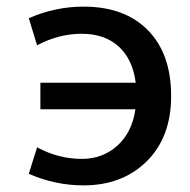

<svg xmlns="http://www.w3.org/2000/svg" viewBox="-20 -550 574 580"><path d="M102 -220V-300H390Q381 -371 338.5 -409.5Q296 -448 227 -448Q157 -448 92 -413L67 -495Q147 -530 232 -530Q357 -530 427 -458.5Q497 -387 497 -260Q497 -136 423.5 -63Q350 10 232 10Q147 10 67 -25L92 -105Q157 -70 227 -70Q290 -70 334.5 -110Q379 -150 389 -220Z"/></svg>

Font: Mplus 1p Medium
Style: Regular
Weight: 500
Version: Version 1.061